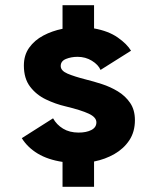

<svg xmlns="http://www.w3.org/2000/svg" viewBox="-20 -720 590 740"><path d="M221 0V-96Q164.5 -104.5 125.2 -128.2Q86 -152 64 -187.5L184.5 -264Q198 -239.5 223 -224.2Q248 -209 283 -209Q313 -209 332.2 -219Q351.5 -229 351.5 -248.5Q351.5 -268 322.2 -281.8Q293 -295.5 233 -310Q194 -319 157 -336.8Q120 -354.5 96 -386Q72 -417.5 72 -467.5Q72 -507.5 92.5 -536.2Q113 -565 147 -583Q181 -601 221 -609V-700H342.5V-610.5Q398 -600.5 433.8 -575.5Q469.5 -550.5 485 -524.5L367.5 -450.5Q359 -470.5 334.2 -485.8Q309.5 -501 279 -501Q254.5 -501 234.2 -492.8Q214 -484.5 214 -465.5Q214 -447.5 240.2 -436.2Q266.5 -425 311.5 -413.5Q340 -406.5 372.5 -396Q405 -385.5 434 -368Q463 -350.5 481.5 -323.5Q500 -296.5 500 -257Q500 -212 478.5 -179.5Q457 -147 421.2 -126.5Q385.5 -106 342.5 -97.5V0Z"/></svg>

Font: Trispace SemiCondensed
Style: Bold
Weight: 700
Width: 4
Designer: Tyler Finck
Foundry: Etcetera Type Company
Version: Version 1.210; ttfautohint (v1.8.3)